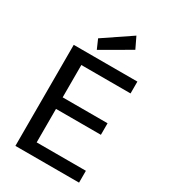

<svg xmlns="http://www.w3.org/2000/svg" viewBox="-223 -1044 1020 1152"><g transform="rotate(30 287.0 -468.0)"><path d="M75 0V-700H516V-618H175V-394H486V-314H175V-82H516V0ZM210 -743 182 -807 373 -936 410 -859Z"/></g></svg>

Font: DM Sans 11pt Medium
Style: Regular
Weight: 500
Version: Version 4.004;gftools[0.9.30]